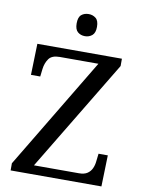

<svg xmlns="http://www.w3.org/2000/svg" viewBox="-99 -993 790 1060"><g transform="rotate(10 296.0 -462.5)"><path d="M36 0V-40L411 -664H194Q150 -664 133 -639.5Q116 -615 112 -582L107 -539H55L60 -714H534V-673L158 -50H410Q440 -50 457 -61.5Q474 -73 482.5 -91.5Q491 -110 493 -132L498 -175H550L545 0ZM311 -801Q287 -801 270.5 -815Q254 -829 254 -863Q254 -898 270.5 -911.5Q287 -925 311 -925Q334 -925 351 -911.5Q368 -898 368 -863Q368 -829 351 -815Q334 -801 311 -801Z"/></g></svg>

Font: Noto Serif Tamil
Style: Regular
Weight: 400
Designer: Indian Type Foundry, Tom Grace, and the Monotype Design Team
Foundry: Monotype Imaging Inc.
Version: Version 2.003